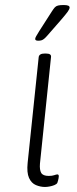

<svg xmlns="http://www.w3.org/2000/svg" viewBox="-20 -738 305 764"><path d="M159 6Q141 6 123 -1.5Q105 -9 95.5 -30Q86 -51 90 -90L134 -511Q135 -518 141 -521.5Q147 -525 158 -525H162Q174 -525 179 -521.5Q184 -518 183 -511L139 -87Q137 -62 144 -50Q151 -38 174 -38Q188 -38 196 -41Q204 -44 209 -44Q211 -44 212.5 -42Q214 -40 214 -37Q214 -33 213 -28.5Q212 -24 211 -19.5Q210 -15 208 -10Q205 -5 196.5 -1.5Q188 2 177.5 4Q167 6 159 6ZM132 -576Q127 -576 123.5 -577.5Q120 -579 120 -583Q120 -587 124 -594Q128 -601 136 -614L186 -692Q193 -703 198 -708.5Q203 -714 211 -716Q219 -718 233 -718Q246 -718 251.5 -715.5Q257 -713 257 -708Q257 -702 249.5 -691.5Q242 -681 223 -659L168 -596Q161 -588 155.5 -583.5Q150 -579 144.5 -577.5Q139 -576 132 -576Z"/></svg>

Font: Asap ExtraLight
Style: Italic
Weight: 250
Italic angle: -6°
Version: Version 3.001